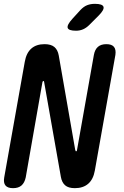

<svg xmlns="http://www.w3.org/2000/svg" viewBox="-27 -970 647 1000"><path d="M102 -648Q110 -694 136 -717Q162 -740 205 -740Q239 -740 256.5 -725Q274 -710 279 -681L365 -188L367 -184Q367 -182 369 -182Q371 -182 372.5 -183.5Q374 -185 374 -188L462 -684Q467 -712 483 -726Q499 -740 527 -740Q555 -740 566.5 -726Q578 -712 574 -684L467 -82Q459 -36 432.5 -13Q406 10 363 10Q329 10 312 -5Q295 -20 290 -49L203 -542Q203 -545 202 -546.5Q201 -548 199 -548Q197 -548 196 -546.5Q195 -545 194 -542L107 -46Q101 -18 85 -4Q69 10 41 10Q13 10 1.5 -4Q-10 -18 -5 -46ZM369 -810Q330 -810 325.5 -825Q321 -840 350 -872L392 -918Q409 -936 427 -943Q445 -950 467 -950Q507 -950 512 -934.5Q517 -919 486 -888L438 -840Q423 -825 406 -817.5Q389 -810 369 -810Z"/></svg>

Font: Maple Mono SemiBold
Style: Italic
Weight: 600
Italic angle: -10°
Monospace: yes
Designer: subframe7536
Version: Version 7.000